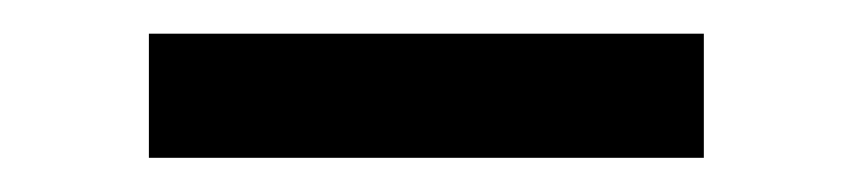

<svg xmlns="http://www.w3.org/2000/svg" viewBox="-20 -310 506 114"><path d="M397.9 -216.3H68.4V-290H397.9Z"/></svg>

Font: Vazirmatn UI
Style: Regular
Weight: 400
Designer: Saber Rastikerdar
Foundry: Saber Rastikerdar
Version: Version 33.003